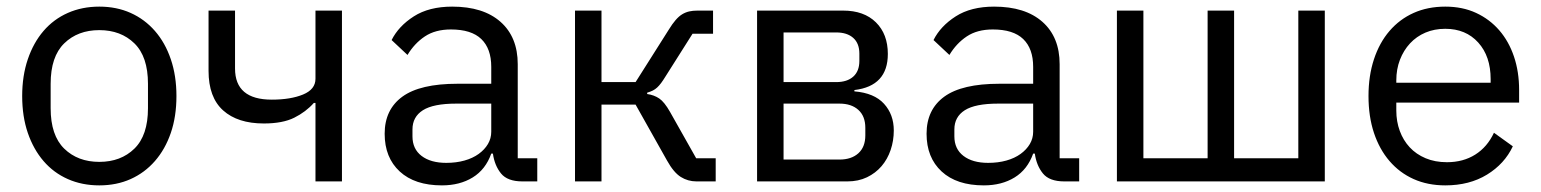

<svg xmlns="http://www.w3.org/2000/svg" viewBox="-20 -548 4656 580"><path d="M280 12Q228 12 185 -7Q142 -26 111.5 -61.5Q81 -97 64 -146.5Q47 -196 47 -258Q47 -319 64 -369Q81 -419 111.5 -454.5Q142 -490 185 -509Q228 -528 280 -528Q332 -528 374.5 -509Q417 -490 448 -454.5Q479 -419 496 -369Q513 -319 513 -258Q513 -196 496 -146.5Q479 -97 448 -61.5Q417 -26 374.5 -7Q332 12 280 12ZM280 -59Q345 -59 386 -99Q427 -139 427 -221V-295Q427 -377 386 -417Q345 -457 280 -457Q215 -457 174 -417Q133 -377 133 -295V-221Q133 -139 174 -99Q215 -59 280 -59Z M933 -237H928Q904 -210 869 -192.5Q834 -175 777 -175Q698 -175 654 -214.5Q610 -254 610 -334V-516H690V-341Q690 -247 801 -247Q858 -247 895.5 -262.5Q933 -278 933 -310V-516H1013V0H933Z M1558 0Q1513 0 1493.5 -24Q1474 -48 1469 -84H1464Q1447 -36 1408 -12Q1369 12 1315 12Q1233 12 1187.5 -30Q1142 -72 1142 -144Q1142 -217 1195.5 -256Q1249 -295 1362 -295H1464V-346Q1464 -401 1434 -430Q1404 -459 1342 -459Q1295 -459 1263.5 -438Q1232 -417 1211 -382L1163 -427Q1184 -469 1230 -498.5Q1276 -528 1346 -528Q1440 -528 1492 -482Q1544 -436 1544 -354V-70H1603V0ZM1328 -56Q1358 -56 1383 -63Q1408 -70 1426 -83Q1444 -96 1454 -113Q1464 -130 1464 -150V-235H1358Q1289 -235 1257.5 -215Q1226 -195 1226 -157V-136Q1226 -98 1253.5 -77Q1281 -56 1328 -56Z M1717 -516H1797V-300H1900L2000 -458Q2011 -476 2021 -487.5Q2031 -499 2041 -505Q2051 -511 2062 -513.5Q2073 -516 2087 -516H2134V-446H2072L1991 -318Q1983 -305 1977 -297Q1971 -289 1965 -283.5Q1959 -278 1952 -274.5Q1945 -271 1935 -268V-264Q1956 -261 1971.5 -250.5Q1987 -240 2004 -210L2083 -70H2142V0H2084Q2058 0 2036.5 -13.5Q2015 -27 1995 -63L1900 -232H1797V0H1717Z M2267 -516H2527Q2590 -516 2626 -480.5Q2662 -445 2662 -385Q2662 -288 2561 -276V-272Q2621 -267 2650.5 -234.5Q2680 -202 2680 -154Q2680 -123 2670.5 -95Q2661 -67 2643 -46Q2625 -25 2599 -12.5Q2573 0 2540 0H2267ZM2516 -66Q2552 -66 2573 -85Q2594 -104 2594 -139V-162Q2594 -197 2573 -216Q2552 -235 2516 -235H2347V-66ZM2506 -300Q2539 -300 2557.5 -316.5Q2576 -333 2576 -364V-386Q2576 -417 2557.5 -433.5Q2539 -450 2506 -450H2347V-300Z M3195 0Q3150 0 3130.5 -24Q3111 -48 3106 -84H3101Q3084 -36 3045 -12Q3006 12 2952 12Q2870 12 2824.5 -30Q2779 -72 2779 -144Q2779 -217 2832.5 -256Q2886 -295 2999 -295H3101V-346Q3101 -401 3071 -430Q3041 -459 2979 -459Q2932 -459 2900.5 -438Q2869 -417 2848 -382L2800 -427Q2821 -469 2867 -498.5Q2913 -528 2983 -528Q3077 -528 3129 -482Q3181 -436 3181 -354V-70H3240V0ZM2965 -56Q2995 -56 3020 -63Q3045 -70 3063 -83Q3081 -96 3091 -113Q3101 -130 3101 -150V-235H2995Q2926 -235 2894.5 -215Q2863 -195 2863 -157V-136Q2863 -98 2890.5 -77Q2918 -56 2965 -56Z M3354 -516H3434V-70H3628V-516H3708V-70H3902V-516H3982V0H3354Z M4346 12Q4293 12 4250.5 -7Q4208 -26 4177.5 -61.5Q4147 -97 4130.5 -146.5Q4114 -196 4114 -258Q4114 -319 4130.5 -369Q4147 -419 4177.5 -454.5Q4208 -490 4250.5 -509Q4293 -528 4346 -528Q4398 -528 4439 -509Q4480 -490 4509 -456.5Q4538 -423 4553.5 -377Q4569 -331 4569 -276V-238H4198V-214Q4198 -181 4208.5 -152.5Q4219 -124 4238.5 -103Q4258 -82 4286.5 -70Q4315 -58 4351 -58Q4400 -58 4436.5 -81Q4473 -104 4493 -147L4550 -106Q4525 -53 4472 -20.5Q4419 12 4346 12ZM4346 -461Q4313 -461 4286 -449.5Q4259 -438 4239.5 -417Q4220 -396 4209 -367.5Q4198 -339 4198 -305V-298H4483V-309Q4483 -378 4445.5 -419.5Q4408 -461 4346 -461Z"/></svg>

Font: IBM Plex Sans
Style: Regular
Weight: 400
Designer: Mike Abbink, Paul van der Laan, Pieter van Rosmalen
Foundry: Bold Monday
Version: Version 3.005